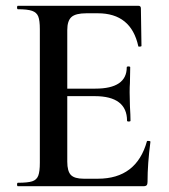

<svg xmlns="http://www.w3.org/2000/svg" viewBox="-20 -645 587 665"><path d="M493 -157Q501 -157 501 -154Q491 -78 491 -15Q491 -7 488 -3.5Q485 0 476 0H42Q39 0 39 -6Q39 -12 42 -12Q76 -12 91.5 -17Q107 -22 112.5 -36.5Q118 -51 118 -81V-544Q118 -574 112.5 -588Q107 -602 91 -607.5Q75 -613 42 -613Q39 -613 39 -619Q39 -625 42 -625H459Q468 -625 468 -616L470 -486Q470 -484 464.5 -483.5Q459 -483 459 -485Q434 -599 319 -599H279Q242 -599 227.5 -586Q213 -573 213 -541V-338H310Q419 -338 419 -412Q419 -415 425 -415Q431 -415 431 -412L430 -357Q429 -346 429 -325L430 -278Q432 -246 432 -227Q432 -224 426 -224Q420 -224 420 -227Q420 -269 392 -290.5Q364 -312 308 -312H213V-85Q213 -52 225.5 -39Q238 -26 270 -26H319Q453 -26 489 -156Q489 -157 493 -157Z"/></svg>

Font: Cormorant SC SemiBold
Style: Regular
Weight: 600
Designer: Christian Thalmann (Catharsis Fonts)
Version: Version 3.000